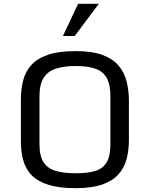

<svg xmlns="http://www.w3.org/2000/svg" viewBox="-20 -988 795 1019"><path d="M381.8 10.7Q293.5 10.7 236.6 -7.3Q179.7 -25.4 147.9 -58.3Q116.2 -91.3 103.5 -136.7Q90.8 -182.1 90.8 -237.3V-459.5Q90.8 -515.6 103.3 -562.5Q115.7 -609.4 147.5 -644Q179.2 -678.7 236.1 -697.8Q293 -716.8 381.8 -716.8Q467.3 -716.8 522.5 -696.8Q577.6 -676.8 608.4 -640.9Q639.2 -605 651.6 -557.1Q664.1 -509.3 664.1 -453.1V-244.1Q664.1 -189.9 651.6 -143.3Q639.2 -96.7 608.2 -62.3Q577.1 -27.8 522 -8.5Q466.8 10.7 381.8 10.7ZM381.8 -68.4Q444.8 -68.4 485.6 -80.8Q526.4 -93.3 546.1 -126.5Q565.9 -159.7 565.9 -222.2V-477.5Q565.9 -540.5 545.9 -575.2Q525.9 -609.9 485.1 -623.8Q444.3 -637.7 381.8 -637.7Q319.8 -637.7 276.9 -623.8Q233.9 -609.9 211.7 -575.2Q189.5 -540.5 189.5 -477.5V-222.2Q189.5 -159.7 211.4 -126.5Q233.4 -93.3 276.4 -80.8Q319.3 -68.4 381.8 -68.4ZM394.5 -967.8H504.4L376.5 -796.9H314Z"/></svg>

Font: Monda
Style: Regular
Weight: 400
Designer: Vernon Adams
Foundry: Vernon Adams
Version: Version 2.100; ttfautohint (v1.8.3)